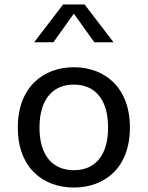

<svg xmlns="http://www.w3.org/2000/svg" viewBox="-20 -826 660 858"><path d="M560.5 -256C560.5 -435.5 448 -525.5 310 -525.5C172.5 -525.5 59.5 -435.5 59.5 -256C59.5 -76 172.5 12 310 12C448 12 560.5 -76 560.5 -256ZM463 -256C463 -125 400 -65.5 310 -65.5C220 -65.5 156.5 -125 156.5 -256C156.5 -387 220 -448 310 -448C400 -448 463 -387 463 -256ZM132.5 -637H218.5L310 -765L401.5 -637H487.5L358 -806H262Z"/></svg>

Font: Monaspace Neon
Style: Regular
Weight: 400
Designer: Riley Cran & the Lettermatic Team
Foundry: Lettermatic
Version: Version 1.200 (Monaspace Neon)